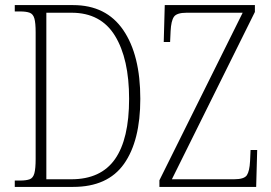

<svg xmlns="http://www.w3.org/2000/svg" viewBox="-20 -734 1064 754"><path d="M38 0V-25H59Q83 -25 96.5 -30Q110 -35 115 -53.5Q120 -72 120 -110V-607Q120 -644 115 -661.5Q110 -679 96.5 -684Q83 -689 59 -689H38V-714H267Q397 -714 464 -616Q531 -518 531 -346Q531 -181 467 -90.5Q403 0 267 0ZM260 -30Q376 -30 431.5 -109Q487 -188 487 -346Q487 -503 431.5 -593.5Q376 -684 261 -684H162V-30ZM606 0V-26L933 -684H713Q674 -684 663 -668Q652 -652 650 -612L648 -569H623L627 -714H981V-687L655 -30H899Q939 -30 949.5 -46Q960 -62 962 -101L964 -145H990L986 0Z"/></svg>

Font: Noto Serif Condensed ExtraLight
Style: Regular
Weight: 200
Width: 3
Designer: Monotype Design Team
Foundry: Monotype Imaging Inc.
Version: Version 2.013; ttfautohint (v1.8.4.7-5d5b)